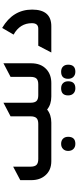

<svg xmlns="http://www.w3.org/2000/svg" viewBox="511 -1007 719 1781"><g transform="rotate(-90 870.5 -116.5)"><path d="M878 -121H948V0H866Q792 0 745 -39Q697 0 623 0H266Q181 0 133 -57Q90 -107 90 -186V-288L215 -354V-194Q215 -154 231.5 -137.5Q248 -121 286 -121H612Q650 -121 666 -138Q682 -155 682 -194V-378L808 -444V-193Q808 -154 824 -137.5Q840 -121 878 -121ZM427 91Q457 91 474.5 108.5Q492 126 492 156Q492 223 427 223Q397 223 379 205Q361 187 361 156Q361 127 379 109Q397 91 427 91Z M888 0V-121H978Q1016 -121 1032 -137.5Q1048 -154 1048 -193V-378L1174 -444V-187Q1174 -96 1118 -45Q1069 0 990 0ZM942 223Q912 223 894 205Q876 187 876 156Q876 91 942 91Q972 91 989.5 108.5Q1007 126 1007 156Q1007 223 942 223ZM1096 223Q1066 223 1048 205Q1030 187 1030 156Q1030 91 1096 91Q1126 91 1143.5 108.5Q1161 126 1161 156Q1161 223 1096 223Z M1274 0 1337 -121H1495Q1546 -121 1546 -180Q1546 -291 1440 -350L1502 -456Q1672 -356 1672 -178Q1672 0 1518 0Z"/></g></svg>

Font: Tajawal
Style: Bold
Weight: 700
Designer: Boutros Fonts
Foundry: Created by Boutros International 2017
Version: Version 1.700